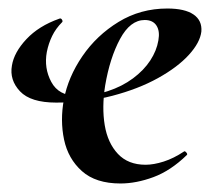

<svg xmlns="http://www.w3.org/2000/svg" viewBox="-20 -419 500 451"><path d="M263 12Q205 12 172.5 -17Q140 -46 130.5 -91Q121 -136 130 -185Q140 -238 173.5 -287Q207 -336 258.5 -367.5Q310 -399 373 -399Q414 -399 434.5 -385Q455 -371 453 -345Q450 -319 423.5 -290Q397 -261 351 -235.5Q305 -210 244 -194Q183 -178 112 -178Q52 -178 27 -204.5Q2 -231 8 -265Q13 -296 42 -327Q71 -358 119 -375Q123 -377 125.5 -373Q128 -369 126 -367Q111 -352 102.5 -334.5Q94 -317 90 -297Q83 -259 100.5 -226.5Q118 -194 160 -194Q200 -194 233.5 -205Q267 -216 292.5 -235Q318 -254 333 -277Q348 -300 352 -324Q356 -346 347.5 -359Q339 -372 320 -372Q286 -372 262 -327.5Q238 -283 227 -218Q219 -167 226 -125Q233 -83 257 -57.5Q281 -32 322 -32Q341 -32 364.5 -39.5Q388 -47 412 -63Q414 -65 417.5 -61Q421 -57 419 -55Q381 -18 340.5 -3Q300 12 263 12Z"/></svg>

Font: Cormorant
Style: Bold Italic
Weight: 700
Italic angle: -10°
Designer: Christian Thalmann (Catharsis Fonts)
Foundry: Catharsis Fonts
Version: Version 4.000